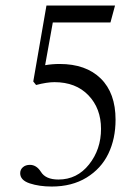

<svg xmlns="http://www.w3.org/2000/svg" viewBox="-20 -665 509 696"><path d="M167.5 11.2Q122.6 11.2 87.9 -0.2Q53.2 -11.7 53.2 -37.1Q53.2 -50.3 63 -58.8Q72.8 -67.4 88.4 -67.4Q112.3 -67.4 128.4 -42Q145.5 -14.2 191.9 -14.2Q259.3 -14.2 302.7 -68.8Q346.2 -123.5 346.2 -197.8Q346.2 -272 300.5 -319.6Q254.9 -367.2 177.2 -367.2Q150.4 -367.2 110.8 -356.9L100.6 -369.6L148.4 -645H397L380.4 -583.5H171.4L143.6 -428.7Q168.9 -433.1 196.3 -433.1Q291.5 -433.1 345.2 -380.4Q398.9 -327.6 398.9 -231Q398.9 -162.1 372.8 -107.9Q346.7 -53.7 293.7 -21.2Q240.7 11.2 167.5 11.2Z"/></svg>

Font: Elstob Light
Style: Regular
Weight: 300
Designer: Peter S. Baker
Version: Version 1.015